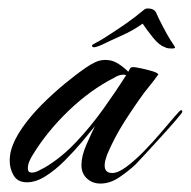

<svg xmlns="http://www.w3.org/2000/svg" viewBox="-20 -431 452 455"><path d="M218 4Q199 4 186 -8Q173 -20 173 -40Q173 -61 184.5 -87.5Q196 -114 205 -132Q193 -117 174 -94.5Q155 -72 133 -50Q111 -28 88 -13.5Q65 1 44 1Q22 1 12.5 -15Q3 -31 3 -50Q3 -62 6 -74Q13 -100 33 -128.5Q53 -157 79.5 -183.5Q106 -210 134 -233Q162 -256 184 -271Q194 -278 205.5 -283.5Q217 -289 230 -289Q246 -289 259.5 -280.5Q273 -272 284 -261Q287 -266 288.5 -269Q290 -272 296 -272Q300 -272 314.5 -269Q329 -266 342 -262Q355 -258 355 -254Q355 -253 354 -253Q347 -243 339 -233Q331 -223 323 -213Q298 -179 274.5 -142Q251 -105 234 -65Q232 -59 230 -52.5Q228 -46 228 -39Q228 -21 246 -21Q260 -21 280 -36Q300 -51 321.5 -73Q343 -95 362 -117.5Q381 -140 394 -155Q407 -170 409 -170Q412 -170 412 -166Q412 -164 397 -146.5Q382 -129 361 -106Q340 -83 323 -64.5Q306 -46 301 -41Q285 -26 263 -11Q241 4 218 4ZM55 -22Q63 -22 71.5 -26.5Q80 -31 86 -34Q125 -57 160 -94Q195 -131 225 -173Q255 -215 279 -253Q277 -254 272 -254Q262 -254 251 -247Q194 -218 142.5 -168.5Q91 -119 57 -63Q53 -57 49.5 -48.5Q46 -40 46 -32Q46 -22 55 -22ZM388 -316Q384 -316 379 -316.5Q374 -317 369 -320Q357 -324 342.5 -342Q328 -360 318 -375Q296 -359 269 -347Q242 -335 228 -328Q220 -324 213 -321.5Q206 -319 203 -319Q198 -319 198 -323Q198 -325 207 -329.5Q216 -334 227 -341Q251 -356 275.5 -373Q300 -390 319 -406Q324 -411 330 -411Q345 -411 350 -401Q355 -389 366 -368Q377 -347 384 -336Q387 -332 391 -325.5Q395 -319 395 -318Q393 -316 388 -316Z"/></svg>

Font: Caramel
Style: Regular
Weight: 400
Designer: Robert E. Leuschke
Foundry: Robert E. Leuschke
Version: Version 1.010